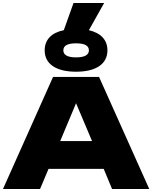

<svg xmlns="http://www.w3.org/2000/svg" viewBox="-21 -1265 1019 1285"><path d="M334 -750 -1 0H247L304 -135H673L729 0H978L642 -750ZM488 -785C622 -785 698 -837 698 -928C698 -998 654 -1044 574 -1063L676 -1245H471L406 -1063C323 -1046 278 -999 278 -928C278 -837 354 -785 488 -785ZM382 -321 488 -574 595 -321ZM488 -881C428 -881 403 -899 403 -928C403 -958 428 -975 488 -975C548 -975 574 -958 574 -928C574 -899 548 -881 488 -881Z"/></svg>

Font: Bounded ExtBd
Style: Regular
Weight: 800
Designer: Vlad Churkin
Version: Version 3.0